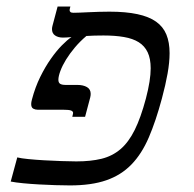

<svg xmlns="http://www.w3.org/2000/svg" viewBox="-20 -560 593 586"><path d="M474.1 -259.3Q455.6 -190.4 434.1 -140.4Q412.6 -90.3 381.1 -57.9Q349.6 -25.4 304.4 -9.8Q259.3 5.9 193.4 5.9Q174.3 5.9 149.2 5.1Q124 4.4 98.9 2.9Q73.7 1.5 50.8 -0.7Q27.8 -2.9 12.7 -5.9L32.7 -79.6Q43.9 -76.7 66.2 -74.5Q88.4 -72.3 114.5 -70.8Q140.6 -69.3 167 -68.4Q193.4 -67.4 212.9 -67.4Q256.8 -67.4 289.8 -75.4Q322.8 -83.5 347.7 -104.7Q372.6 -126 391.1 -163.3Q409.7 -200.7 425.3 -259.3Q439.9 -314.9 439.9 -351.6Q439.9 -380.9 430.7 -400.4Q421.4 -419.9 403.3 -431.2Q385.3 -442.4 358.4 -447Q331.5 -451.7 295.9 -451.7Q266.1 -451.7 243.7 -450.2Q224.6 -434.1 208.7 -415.3Q192.9 -396.5 181.6 -378.2Q170.4 -359.9 164.3 -343.5Q158.2 -327.1 158.2 -316.4Q158.2 -308.1 163.3 -304.4Q168.5 -300.8 180.7 -300.8H216.3Q233.9 -300.8 245.4 -294.2Q256.8 -287.6 256.8 -273.4Q256.8 -268.6 255.4 -262.7L239.7 -203.6H200.7L202.6 -211.9Q203.1 -212.9 203.1 -215.3Q203.1 -220.2 196.8 -222.7Q190.4 -225.1 172.4 -225.1H94.7Q87.4 -225.1 81.3 -228.5Q75.2 -231.9 75.2 -242.7Q75.2 -248 77.6 -256.8Q87.4 -293.9 102.8 -325.2Q118.2 -356.4 135.3 -380.6Q152.3 -404.8 168.9 -421.6Q185.5 -438.5 198.2 -446.8Q182.6 -445.3 171.9 -445.3Q157.7 -445.3 148.2 -451.7Q138.7 -458 138.7 -471.2Q138.7 -475.6 140.1 -481L155.8 -540H194.8L193.4 -534.7Q192.4 -530.8 192.4 -529.3Q192.4 -525.4 195.1 -523.2Q197.8 -521 204.6 -521Q211.9 -521 223.9 -521.5Q235.8 -522 250.5 -522.7Q265.1 -523.4 281.5 -523.9Q297.9 -524.4 314 -524.4Q364.3 -524.4 399.4 -516.8Q434.6 -509.3 456.3 -493.9Q478 -478.5 487.8 -454.6Q497.6 -430.7 497.6 -397.9Q497.6 -370.1 491.5 -335.7Q485.4 -301.3 474.1 -259.3Z"/></svg>

Font: Arian Grqi
Style: Italic
Weight: 400
Italic angle: -15°
Designer: Ruben Hakobyan (Tarumian)
Foundry: Ruben Hakobyan (Tarumian)
Version: Version 1.002